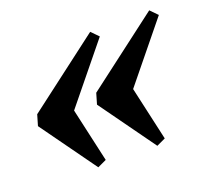

<svg xmlns="http://www.w3.org/2000/svg" viewBox="-83 -531 682 628"><g transform="rotate(-20 258.0 -217.0)"><path d="M191 -19 160 -4.5 20.5 -198.5 31.5 -236 286.5 -430 311 -405 149 -206ZM396.5 -19 365.5 -4.5 226 -198.5 237 -236 492 -430 516.5 -405 354.5 -206Z"/></g></svg>

Font: Newsreader Text
Style: Bold Italic
Weight: 700
Italic angle: -17°
Designer: Hugues Gentile
Foundry: Production Type
Version: Version 1.001